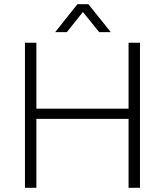

<svg xmlns="http://www.w3.org/2000/svg" viewBox="-20 -888 780 908"><path d="M98 0V-686H152V-374H588V-686H642V0H588V-326H152V0ZM241 -736 346 -868H398L504 -736H449L357 -850H387L296 -736Z"/></svg>

Font: Archivo SemiBold Thin
Style: Regular
Weight: 250
Version: Version 2.001